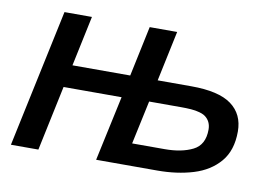

<svg xmlns="http://www.w3.org/2000/svg" viewBox="-62 -631 1046 730"><g transform="rotate(10 460.5 -266.0)"><path d="M19 0 132 -532H238L197 -338H420L461 -532H567L526 -338H656Q762 -338 811 -302Q860 -266 860 -199Q860 -126 822.5 -82Q785 -38 722.5 -19Q660 0 584 0H348L402 -251H178L125 0ZM472 -85H598Q663 -85 706 -106.5Q749 -128 749 -187Q749 -218 726.5 -235.5Q704 -253 634 -253H508Z"/></g></svg>

Font: Geist Medium
Style: Italic
Weight: 500
Italic angle: -12°
Designer: Basement.studio, Andrés Briganti, Mateo Zaragoza
Foundry: Basement.studio, Vercel, Andrés Briganti, Guido Ferreyra, Mateo Zaragoza
Version: Version 1.500; ttfautohint (v1.8.4.7-5d5b)